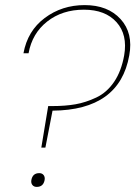

<svg xmlns="http://www.w3.org/2000/svg" viewBox="-20 -731 531 753"><path d="M72 -522Q88 -610 155.5 -660.5Q223 -711 312 -711Q403 -711 453 -656Q503 -601 487 -514Q449 -299 186 -297L158 -152H142L169 -315H185Q236 -315 276 -322Q316 -329 357.5 -348.5Q399 -368 427.5 -410Q456 -452 467 -514Q481 -595 437 -644Q393 -693 309 -693Q224 -693 165 -646.5Q106 -600 92 -522ZM155 -25Q150 2 124 2Q113 2 107 -5.5Q101 -13 103 -25Q108 -52 134 -52Q145 -52 151 -44.5Q157 -37 155 -25Z"/></svg>

Font: Poppins Thin
Style: Italic
Weight: 250
Italic angle: -10°
Designer: Ninad Kale (Devanagari), Jonny Pinhorn (Latin)
Foundry: Indian Type Foundry
Version: Version 3.200;PS 1.000;hotconv 16.6.54;makeotf.lib2.5.65590